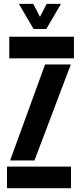

<svg xmlns="http://www.w3.org/2000/svg" viewBox="-20 -994 428 1014"><path d="M29 -686V-800H370.5V-686ZM33.5 -146.5 218 -653.5H354L162 -146.5ZM17 0V-114H355V0ZM157.5 -841 79.5 -973.5H155.5L191 -905L226.5 -973.5H302L224.5 -841Z"/></svg>

Font: Big Shoulders Stencil Display ExtraBold
Style: Regular
Weight: 800
Designer: Patric King
Foundry: XO Type Co
Version: Version 1.000